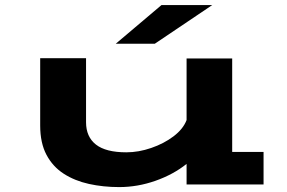

<svg xmlns="http://www.w3.org/2000/svg" viewBox="-20 -732 1140 762"><path d="M453 10.5Q389.5 10.5 333 -2Q276.5 -14.5 233 -42.5Q189.5 -70.5 164.5 -117.5Q139.5 -164.5 139.5 -234V-501H321.5V-247Q321.5 -189 360.8 -158.2Q400 -127.5 481.5 -127.5Q530 -127.5 580.2 -144.8Q630.5 -162 668.8 -191Q707 -220 720.5 -255.5V-500H901.5V-129H1026V0H720.5V-81.5Q668 -39.5 597 -14.5Q526 10.5 453 10.5ZM594.5 -558.5H439.5L621 -712H822.5Z"/></svg>

Font: Trispace Expanded
Style: Bold
Weight: 700
Width: 7
Designer: Tyler Finck
Foundry: Etcetera Type Company
Version: Version 1.210; ttfautohint (v1.8.3)